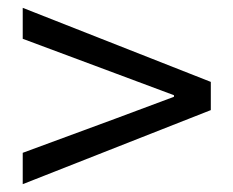

<svg xmlns="http://www.w3.org/2000/svg" viewBox="-20 -616 595 490"><path d="M38 -146 518 -335V-407L38 -596V-517L274 -429L424 -373V-369L274 -313L38 -226Z"/></svg>

Font: Noto Sans KR
Style: Regular
Weight: 400
Designer: Ryoko NISHIZUKA 西塚涼子 (kana, bopomofo & ideographs); Paul D. Hunt (Latin, Greek & Cyrillic); Sandoll Communications 산돌커뮤니
Foundry: Adobe
Version: Version 2.004;hotconv 1.0.118;makeotfexe 2.5.65603